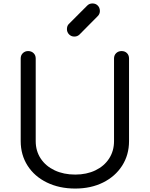

<svg xmlns="http://www.w3.org/2000/svg" viewBox="-20 -1077 868 1113"><path d="M416 16Q324 16 252 -19Q180 -54 140 -116.5Q100 -179 100 -259V-738Q100 -757 112.5 -769Q125 -781 143 -781Q162 -781 174.5 -769Q187 -757 187 -738V-259Q187 -202 216 -158Q245 -114 297 -89.5Q349 -65 416 -65Q482 -65 533 -89.5Q584 -114 612.5 -158Q641 -202 641 -259V-738Q641 -757 653.5 -769Q666 -781 685 -781Q704 -781 716 -769Q728 -757 728 -738V-259Q728 -179 688 -116.5Q648 -54 577.5 -19Q507 16 416 16ZM411 -865Q393 -865 380.5 -877.5Q368 -890 368 -908Q368 -926 378 -937L486 -1045Q498 -1057 516 -1057Q535 -1057 547 -1044.5Q559 -1032 559 -1013Q559 -1005 556 -997.5Q553 -990 547 -984L440 -876Q428 -865 411 -865Z"/></svg>

Font: Comfortaa Medium
Style: Regular
Weight: 500
Designer: Johan Aakerlund
Foundry: Johan Aakerlund
Version: Version 3.104; ttfautohint (v1.8.1.43-b0c9)